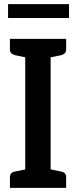

<svg xmlns="http://www.w3.org/2000/svg" viewBox="-20 -909 368 929"><path d="M102 0V-721H225V0ZM28 0V-52Q28 -64 34.5 -70.5Q41 -77 53 -79L116 -92L129 0ZM200 0 212 -92 276 -79Q287 -77 293.5 -70.5Q300 -64 300 -52V0ZM129 -721 116 -629 53 -642Q41 -645 34.5 -651.5Q28 -658 28 -670V-721ZM300 -721V-670Q300 -658 293.5 -651.5Q287 -645 276 -642L212 -629L200 -721ZM19 -822V-889H314V-822Z"/></svg>

Font: Aleo SemiBold
Style: Regular
Weight: 600
Designer: Alessio Laiso
Foundry: Alessio Laiso
Version: Version 2.001;gftools[0.9.29]